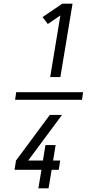

<svg xmlns="http://www.w3.org/2000/svg" viewBox="-20 -868 540 1056"><path d="M63 -319 69 -361H437L431 -319ZM256 -444 312 -783 243 -736 214 -774 323 -848H379L312 -444ZM191 168 208 66H60L68 15L254 -236H321L135 15H216L230 -70H286L272 15H311L303 66H264L247 168Z"/></svg>

Font: Iosevka Curly Light
Style: Italic
Weight: 300
Italic angle: -9°
Monospace: yes
Designer: Belleve Invis
Foundry: Belleve Invis
Version: Version 22.1.2; ttfautohint (v1.8.4)